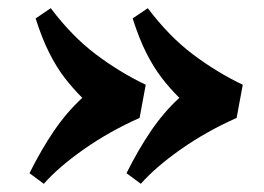

<svg xmlns="http://www.w3.org/2000/svg" viewBox="-20 -500 646 469"><path d="M52 -77Q81 -135 112 -180.5Q143 -226 181 -261Q157 -285 137.5 -310.5Q118 -336 100.5 -370.5Q83 -405 67 -455L104 -480Q156 -411 214.5 -367Q273 -323 336 -293L321 -212Q247 -179 185 -135.5Q123 -92 87 -51ZM289 -77Q318 -135 349 -180.5Q380 -226 418 -261Q394 -285 374.5 -310.5Q355 -336 337.5 -370.5Q320 -405 304 -455L341 -480Q393 -411 451.5 -367Q510 -323 573 -293L558 -212Q484 -179 422 -135.5Q360 -92 324 -51Z"/></svg>

Font: Literata 36pt ExtraBold
Style: Italic
Weight: 800
Italic angle: -2°
Designer: Latin by Veronika Burian and Jose Scaglione. Greek by Irene Vlachou. Cyrillic by Vera Evstafieva
Foundry: TypeTogether
Version: Version 3.002